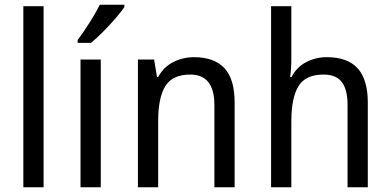

<svg xmlns="http://www.w3.org/2000/svg" viewBox="-20 -786 1639 806"><path d="M163 0H78V-760H163Z M403 0H318V-536H403ZM502 -756Q489 -737 464.5 -708.5Q440 -680 412 -652Q384 -624 362 -606H306V-618Q330 -650 356 -691Q382 -732 399 -766H502Z M794 -546Q879 -546 922 -500Q965 -454 965 -355V0H880V-345Q880 -473 779 -473Q704 -473 674 -424.5Q644 -376 644 -278V0H559V-536H627L639 -463H644Q667 -505 707.5 -525.5Q748 -546 794 -546Z M1203 -540Q1203 -498 1198 -463H1204Q1225 -504 1265 -525Q1305 -546 1352 -546Q1439 -546 1481.5 -499Q1524 -452 1524 -355V0H1439V-345Q1439 -410 1415 -441.5Q1391 -473 1338 -473Q1262 -473 1232.5 -423.5Q1203 -374 1203 -278V0H1118V-760H1203Z"/></svg>

Font: Noto Sans Tamil SemiCondensed
Style: Regular
Weight: 400
Width: 4
Designer: Jelle Bosma - Monotype Design Team
Foundry: Monotype Imaging Inc.
Version: Version 2.004; ttfautohint (v1.8.4.7-5d5b)